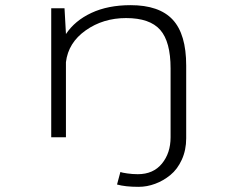

<svg xmlns="http://www.w3.org/2000/svg" viewBox="-20 -532 890 744"><path d="M178.5 0V-500H230L235.5 -402V-400Q270 -452 334.2 -482Q398.5 -512 486 -512Q597 -512 649.2 -455.8Q701.5 -399.5 701.5 -278V0V4Q701.5 49.5 684.5 86.8Q667.5 124 640.2 146.2Q613 168.5 581.2 180.2Q549.5 192 517 192Q465.5 192 433.5 183L446.5 134.5Q452 137 472.8 140Q493.5 143 514 143Q574 143 607.5 102Q641 61 641 0V-267Q641 -370.5 600.8 -416.2Q560.5 -462 468.5 -462Q379.5 -462 312 -414.2Q244.5 -366.5 235.5 -291V0Z"/></svg>

Font: League Mono Wide UltraLight
Style: Regular
Weight: 200
Width: 8
Designer: Tyler Finck
Foundry: The League of Moveable Type / Tyler Finck
Version: Version 2.210